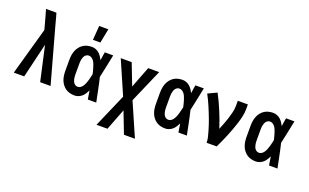

<svg xmlns="http://www.w3.org/2000/svg" viewBox="-101 -1266 3203 1991"><g transform="rotate(20 1500.0 -271.0)"><path d="M47 0 194 -523 176 -590Q166 -626 156 -662.5Q146 -699 135 -735H250L263 -690L283 -615L453 0H338L253 -382L162 0Z M719 8Q694 8 668.5 2Q643 -4 621.5 -18.5Q600 -33 584 -54Q568 -75 559 -99Q550 -123 546.5 -148.5Q543 -174 543 -200V-320Q543 -346 546.5 -371.5Q550 -397 559 -421Q568 -445 584 -466Q600 -487 621.5 -501.5Q643 -516 668.5 -522Q694 -528 719 -528Q741 -528 761.5 -520Q782 -512 798 -498Q814 -484 826 -466Q838 -448 848 -429Q851 -452 854.5 -474.5Q858 -497 862 -520H955Q941 -456 928.5 -391.5Q916 -327 901 -263Q917 -198 930 -132Q943 -66 957 0H864Q860 -24 856 -48Q852 -72 849 -95Q839 -76 827.5 -57Q816 -38 799.5 -23.5Q783 -9 762 -0.5Q741 8 719 8ZM719 -88Q738 -88 752.5 -99.5Q767 -111 776.5 -126.5Q786 -142 792.5 -159Q799 -176 804 -193.5Q809 -211 813 -228.5Q817 -246 821 -263Q817 -281 813 -298Q809 -315 803.5 -331.5Q798 -348 792 -364.5Q786 -381 776.5 -396Q767 -411 752 -421.5Q737 -432 719 -432Q707 -432 696 -426.5Q685 -421 677.5 -411.5Q670 -402 665.5 -391Q661 -380 658.5 -368Q656 -356 655 -344Q654 -332 654 -320V-200Q654 -188 655 -176Q656 -164 658.5 -152Q661 -140 665.5 -129Q670 -118 677.5 -108.5Q685 -99 696 -93.5Q707 -88 719 -88ZM702 -600 714 -757H815L784 -600Z M1159 215H1038L1198 -153L1038 -520H1159L1250 -284L1341 -520H1462L1302 -152L1462 215H1341L1250 -21Z M1719 8Q1694 8 1668.5 2Q1643 -4 1621.5 -18.5Q1600 -33 1584 -54Q1568 -75 1559 -99Q1550 -123 1546.5 -148.5Q1543 -174 1543 -200V-320Q1543 -346 1546.5 -371.5Q1550 -397 1559 -421Q1568 -445 1584 -466Q1600 -487 1621.5 -501.5Q1643 -516 1668.5 -522Q1694 -528 1719 -528Q1741 -528 1761.5 -520Q1782 -512 1798 -498Q1814 -484 1826 -466Q1838 -448 1848 -429Q1851 -452 1854.5 -474.5Q1858 -497 1862 -520H1955Q1941 -456 1928.5 -391.5Q1916 -327 1901 -263Q1917 -198 1930 -132Q1943 -66 1957 0H1864Q1860 -24 1856 -48Q1852 -72 1849 -95Q1839 -76 1827.5 -57Q1816 -38 1799.5 -23.5Q1783 -9 1762 -0.5Q1741 8 1719 8ZM1719 -88Q1738 -88 1752.5 -99.5Q1767 -111 1776.5 -126.5Q1786 -142 1792.5 -159Q1799 -176 1804 -193.5Q1809 -211 1813 -228.5Q1817 -246 1821 -263Q1817 -281 1813 -298Q1809 -315 1803.5 -331.5Q1798 -348 1792 -364.5Q1786 -381 1776.5 -396Q1767 -411 1752 -421.5Q1737 -432 1719 -432Q1707 -432 1696 -426.5Q1685 -421 1677.5 -411.5Q1670 -402 1665.5 -391Q1661 -380 1658.5 -368Q1656 -356 1655 -344Q1654 -332 1654 -320V-200Q1654 -188 1655 -176Q1656 -164 1658.5 -152Q1661 -140 1665.5 -129Q1670 -118 1677.5 -108.5Q1685 -99 1696 -93.5Q1707 -88 1719 -88Z M2175 0Q2175 -32 2167 -63.5Q2159 -95 2150 -126Q2141 -157 2131 -187Q2121 -217 2109.5 -247.5Q2098 -278 2086 -307.5Q2074 -337 2061.5 -366.5Q2049 -396 2035 -425Q2021 -454 2006 -482L2104 -528Q2126 -487 2146 -444Q2166 -401 2184 -357.5Q2202 -314 2218.5 -270Q2235 -226 2249 -181Q2263 -215 2276.5 -250Q2290 -285 2301.5 -321Q2313 -357 2321.5 -393.5Q2330 -430 2330 -468V-520H2441V-468Q2441 -427 2432 -386.5Q2423 -346 2410.5 -306.5Q2398 -267 2383.5 -228Q2369 -189 2353.5 -151Q2338 -113 2321 -75Q2304 -37 2286 0Z M2719 8Q2694 8 2668.5 2Q2643 -4 2621.5 -18.5Q2600 -33 2584 -54Q2568 -75 2559 -99Q2550 -123 2546.5 -148.5Q2543 -174 2543 -200V-320Q2543 -346 2546.5 -371.5Q2550 -397 2559 -421Q2568 -445 2584 -466Q2600 -487 2621.5 -501.5Q2643 -516 2668.5 -522Q2694 -528 2719 -528Q2741 -528 2761.5 -520Q2782 -512 2798 -498Q2814 -484 2826 -466Q2838 -448 2848 -429Q2851 -452 2854.5 -474.5Q2858 -497 2862 -520H2955Q2941 -456 2928.5 -391.5Q2916 -327 2901 -263Q2917 -198 2930 -132Q2943 -66 2957 0H2864Q2860 -24 2856 -48Q2852 -72 2849 -95Q2839 -76 2827.5 -57Q2816 -38 2799.5 -23.5Q2783 -9 2762 -0.5Q2741 8 2719 8ZM2719 -88Q2738 -88 2752.5 -99.5Q2767 -111 2776.5 -126.5Q2786 -142 2792.5 -159Q2799 -176 2804 -193.5Q2809 -211 2813 -228.5Q2817 -246 2821 -263Q2817 -281 2813 -298Q2809 -315 2803.5 -331.5Q2798 -348 2792 -364.5Q2786 -381 2776.5 -396Q2767 -411 2752 -421.5Q2737 -432 2719 -432Q2707 -432 2696 -426.5Q2685 -421 2677.5 -411.5Q2670 -402 2665.5 -391Q2661 -380 2658.5 -368Q2656 -356 2655 -344Q2654 -332 2654 -320V-200Q2654 -188 2655 -176Q2656 -164 2658.5 -152Q2661 -140 2665.5 -129Q2670 -118 2677.5 -108.5Q2685 -99 2696 -93.5Q2707 -88 2719 -88Z"/></g></svg>

Font: Iosevka
Style: Bold
Weight: 700
Monospace: yes
Designer: Belleve Invis
Foundry: Belleve Invis
Version: Version 32.5.0; ttfautohint (v1.8.4)